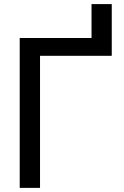

<svg xmlns="http://www.w3.org/2000/svg" viewBox="-20 -912 600 932"><path d="M75.7 0V-727.5H424.3V-892.1H522.5V-641.1H174.3V0Z"/></svg>

Font: Inter Cardless Tabular
Style: Regular
Weight: 400
Designer: Rasmus Andersson
Foundry: rsms
Version: Version 4.000;git-4fc901f